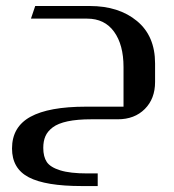

<svg xmlns="http://www.w3.org/2000/svg" viewBox="-20 -397 578 639"><path d="M372.1 0H284.2Q237.3 0 205.1 6.8Q172.9 13.7 155.5 26.9Q138.2 40 131.1 56.4Q124 72.8 124 95.2Q124 124.5 135.7 142.1Q147.5 159.7 180.4 169.9Q213.4 180.2 271 180.2H305.2V222.2H252Q131.8 222.2 75.9 193.1Q20 164.1 20 97.2Q20 25.4 81.3 -8.3Q142.6 -42 266.1 -42H391.1V-173.8Q391.1 -248 359.6 -291.5Q328.1 -335 270 -335H83L97.2 -377H278.8Q375.5 -377 435.8 -327.1Q496.1 -277.3 496.1 -186V-124Q496.1 -68.4 461.9 -34.2Q427.7 0 372.1 0Z"/></svg>

Font: Wesal
Style: Regular
Weight: 400
Designer: Ahmed zaza
Foundry: Ahmed zaza
Version: Version 2.01